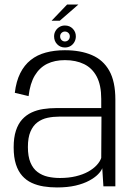

<svg xmlns="http://www.w3.org/2000/svg" viewBox="-20 -818 588 843"><path d="M230 5Q276.5 5 311.8 -3.2Q347 -11.5 371.5 -24.8Q396 -38 410.2 -52.5Q424.5 -67 429 -79.5L434 0H486.5V-381Q486.5 -460 459.8 -507.5Q433 -555 383.2 -576.2Q333.5 -597.5 264.5 -597.5Q219 -597.5 181 -587.2Q143 -577 114.8 -554.5Q86.5 -532 68.8 -496.5Q51 -461 45 -410.5L105.5 -396Q112 -452 133 -486.8Q154 -521.5 187.2 -537.8Q220.5 -554 265 -554Q313.5 -554 349.2 -536.5Q385 -519 404.8 -481.5Q424.5 -444 424.5 -383.5V-343.5H227Q197.5 -343.5 169.8 -339.2Q142 -335 118.5 -324Q95 -313 77.2 -293.5Q59.5 -274 49.8 -244Q40 -214 40 -171Q40 -127 50 -96.2Q60 -65.5 77.8 -45.8Q95.5 -26 119.5 -15Q143.5 -4 171.5 0.5Q199.5 5 230 5ZM243 -36.5Q215 -36.5 189.8 -42.2Q164.5 -48 144.8 -62.8Q125 -77.5 113.8 -104.2Q102.5 -131 102.5 -172.5Q102.5 -214 113.8 -240.2Q125 -266.5 144.5 -281Q164 -295.5 188.8 -300.8Q213.5 -306 240.5 -306H425.5L424.5 -124.5Q419 -108.5 404.5 -92.8Q390 -77 367 -64.2Q344 -51.5 312.8 -44Q281.5 -36.5 243 -36.5ZM265 -609.5Q279 -609.5 289.8 -616Q300.5 -622.5 306.8 -633.8Q313 -645 313 -658.5Q313 -678 299.5 -692Q286 -706 265 -706Q251.5 -706 240.8 -699.5Q230 -693 223.8 -682.2Q217.5 -671.5 217.5 -658.5Q217.5 -637.5 231.2 -623.5Q245 -609.5 265 -609.5ZM265 -636Q256.5 -636 250.2 -642.2Q244 -648.5 244 -658.5Q244 -667.5 250.2 -673.5Q256.5 -679.5 265 -679.5Q274 -679.5 280.2 -673.5Q286.5 -667.5 286.5 -658.5Q286.5 -648.5 280.2 -642.2Q274 -636 265 -636ZM206.5 -727H242.5L324 -798H274.5Z"/></svg>

Font: Anybody UltraCondensed Thin Light
Style: Regular
Weight: 300
Version: Version 1.111